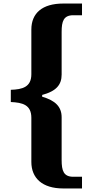

<svg xmlns="http://www.w3.org/2000/svg" viewBox="-20 -820 520 1084"><path d="M337 244H443V178H394C339 178 328 144 328 83V-158C328 -216 294 -252 218 -274V-284C297 -305 328 -341 328 -399V-640C328 -700 339 -734 394 -734H443V-800H337C219 -800 157 -746 157 -653V-401C157 -328 106 -315 41 -313V-244C106 -241 157 -229 157 -155V94C157 186 219 244 337 244Z"/></svg>

Font: Noto Serif Malayalam ExtraBold
Style: Regular
Weight: 800
Designer: Indian type Foundry, Jelle Bosma, Monotype Design Team
Foundry: Monotype Imaging Inc.
Version: Version 2.104